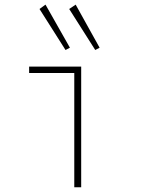

<svg xmlns="http://www.w3.org/2000/svg" viewBox="-20 -794 602 814"><path d="M294.9 0V-511.7H324.2V0ZM103.5 -484.4V-511.7H324.2V-484.4ZM383.8 -582 273.4 -755.9 300.8 -774.4 402.3 -591.8ZM257.8 -582 147.5 -755.9 172.9 -774.4 276.4 -591.8Z"/></svg>

Font: Reddit Mono ExtraLight
Style: Regular
Weight: 250
Monospace: yes
Designer: Stephen Hutchings
Foundry: Reddit
Version: Version 1.014